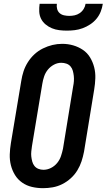

<svg xmlns="http://www.w3.org/2000/svg" viewBox="-20 -975 557 1003"><path d="M205 8Q175 8 147 1.5Q119 -5 96 -21Q73 -37 58.5 -60.5Q44 -84 37 -111.5Q30 -139 31 -168.5Q32 -198 37 -228L91 -552Q95 -578 103 -602.5Q111 -627 125.5 -650Q140 -673 160 -691.5Q180 -710 204.5 -722Q229 -734 254 -740Q279 -746 305 -746Q335 -746 362.5 -738Q390 -730 413 -714.5Q436 -699 450.5 -675Q465 -651 472 -623.5Q479 -596 478 -566.5Q477 -537 472 -507L419 -183Q414 -157 406 -132.5Q398 -108 384 -85Q370 -62 349.5 -43.5Q329 -25 305 -13Q281 -1 255.5 3.5Q230 8 205 8ZM207 -88Q227 -88 246 -97.5Q265 -107 278.5 -123.5Q292 -140 298.5 -159.5Q305 -179 309 -198L362 -523Q365 -537 366 -551Q367 -565 365.5 -578.5Q364 -592 360.5 -605Q357 -618 348.5 -628Q340 -638 327 -642.5Q314 -647 300 -647Q280 -647 261.5 -637Q243 -627 230 -611Q217 -595 210.5 -575.5Q204 -556 201 -537L147 -212Q145 -198 143.5 -184Q142 -170 143.5 -157Q145 -144 148.5 -131Q152 -118 160 -108Q168 -98 180.5 -93Q193 -88 207 -88ZM329 -815Q309 -815 289 -817.5Q269 -820 251 -827.5Q233 -835 218 -847.5Q203 -860 194.5 -877Q186 -894 185 -914.5Q184 -935 187 -955H277Q275 -941 278.5 -928Q282 -915 291.5 -906.5Q301 -898 314.5 -895Q328 -892 342 -892Q356 -892 370 -895Q384 -898 396.5 -906.5Q409 -915 417 -928Q425 -941 427 -955H517Q514 -934 506 -914Q498 -894 484 -877Q470 -860 451 -847.5Q432 -835 411.5 -827.5Q391 -820 370.5 -817.5Q350 -815 329 -815Z"/></svg>

Font: Iosevka Gothic
Style: Bold Italic
Weight: 700
Italic angle: -9°
Monospace: yes
Designer: Belleve Invis
Foundry: Belleve Invis
Version: Version 15.5.1; ttfautohint (v1.8.4)